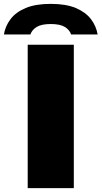

<svg xmlns="http://www.w3.org/2000/svg" viewBox="-78 -971 524 991"><path d="M65 0V-740H303V0ZM-58 -793Q-50.5 -837 -23.2 -872.8Q4 -908.5 55 -929.8Q106 -951 184 -951Q262 -951 312.8 -929.8Q363.5 -908.5 391 -872.8Q418.5 -837 426 -793H289Q281.5 -816.5 256.8 -831.8Q232 -847 184 -847Q136 -847 111.2 -831.8Q86.5 -816.5 79 -793Z"/></svg>

Font: Encode Sans Expanded Expanded Black
Style: Regular
Weight: 900
Width: 7
Designer: Multiple Designers
Foundry: Impallari Type
Version: Version 3.000; ttfautohint (v1.8.3) -l 8 -r 50 -G 200 -x 14 